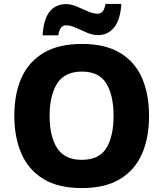

<svg xmlns="http://www.w3.org/2000/svg" viewBox="-20 -949 834 979"><path d="M740 -358Q740 -247 704 -164.5Q668 -82 592 -36Q516 10 397 10Q278 10 202 -36Q126 -82 89.5 -165Q53 -248 53 -359Q53 -470 89.5 -552Q126 -634 202.5 -679.5Q279 -725 398 -725Q516 -725 592 -679.5Q668 -634 704 -551.5Q740 -469 740 -358ZM233 -358Q233 -253 271.5 -193.5Q310 -134 397 -134Q485 -134 522 -193.5Q559 -253 559 -358Q559 -463 522 -523.5Q485 -584 398 -584Q310 -584 271.5 -523.5Q233 -463 233 -358ZM197 -769Q203 -854 234 -891Q265 -928 317 -928Q343 -928 371 -916Q399 -904 427 -891.5Q455 -879 479 -879Q491 -879 501.5 -888.5Q512 -898 518 -929H599Q593 -846 561 -808Q529 -770 481 -770Q452 -770 423 -782.5Q394 -795 367 -807.5Q340 -820 316 -820Q304 -820 293.5 -810.5Q283 -801 277 -769Z"/></svg>

Font: Noto Sans Meetei Mayek ExtraBold
Style: Regular
Weight: 800
Designer: Monotype Design Team and Neelakash Kshetrimayum
Foundry: Monotype Imaging Inc.
Version: Version 2.002; ttfautohint (v1.8.4.7-5d5b)